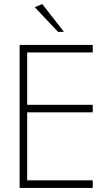

<svg xmlns="http://www.w3.org/2000/svg" viewBox="-20 -920 519 940"><path d="M76 0V-700H434V-663H113V-407H434V-370H113V-37H434V0ZM264 -764 150 -885 187 -900 293 -764Z"/></svg>

Font: Bubbler One
Style: Regular
Weight: 400
Designer: Brenda Gallo (gbrenda1987@gmail.com)
Foundry: Brenda Gallo
Version: Version 1.003